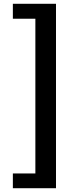

<svg xmlns="http://www.w3.org/2000/svg" viewBox="-20 -823 418 1015"><path d="M48 172V94H167V-724H48V-803H276V172Z"/></svg>

Font: Noto Sans KR
Style: Bold
Weight: 700
Designer: Ryoko NISHIZUKA  (kana, bopomofo & ideographs); Paul D. Hunt (Latin, Greek & Cyrillic); Sandoll Communications , Soo-you
Foundry: Adobe
Version: Version 2.004-H2;hotconv 1.0.118;makeotfexe 2.5.65603